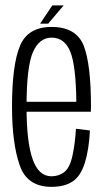

<svg xmlns="http://www.w3.org/2000/svg" viewBox="-20 -704 402 727"><path d="M175 3.5V-36.5Q126 -36.5 103.5 -101.5Q80.5 -166 80.5 -300Q80.5 -451 104.5 -506Q128.5 -561.5 175.5 -561.5Q224.5 -561.5 246.5 -507.5Q267.5 -455 269 -318.5H73V-281H324Q324.5 -291 324.5 -301Q324.5 -459.5 297 -531Q268.5 -602 175.5 -602Q85 -602 55.5 -530Q25.5 -457.5 25.5 -300Q25.5 -161.5 54.5 -78.5Q82.5 3.5 175 3.5ZM175 -36.5V3.5Q224.5 3.5 255 -17Q285.5 -37 301.5 -88Q317 -138.5 320.5 -210L267.5 -216.5Q264.5 -161.5 254.5 -115Q244.5 -69 223.5 -52.5Q202.5 -36.5 175 -36.5ZM132 -614.5H162.5L221 -683.5H178Z"/></svg>

Font: Anybody Condensed Light
Style: Regular
Weight: 300
Width: 3
Designer: Tyler Finck
Foundry: Etcetera Type Company
Version: Version 1.113;gftools[0.9.25]